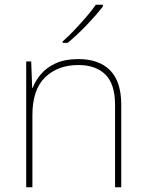

<svg xmlns="http://www.w3.org/2000/svg" viewBox="-20 -786 613 806"><path d="M309 -538Q395 -538 442 -491Q489 -444 489 -346V0H463V-345Q463 -433 422.5 -473Q382 -513 309 -513Q223 -513 169.5 -461.5Q116 -410 116 -302V0H90V-528H111L115 -417H117Q129 -448 152.5 -475.5Q176 -503 214.5 -520.5Q253 -538 309 -538ZM412 -759Q386 -725 345 -682Q304 -639 264 -606H243V-612Q266 -632 292.5 -660Q319 -688 343.5 -716.5Q368 -745 382 -766H412Z"/></svg>

Font: Noto Sans Gujarati Thin
Style: Regular
Weight: 100
Designer: Jelle Bosma - Monotype Design Team, Universal Thirst
Foundry: Monotype Imaging Inc.
Version: Version 2.106; ttfautohint (v1.8.4.7-5d5b)